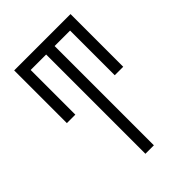

<svg xmlns="http://www.w3.org/2000/svg" viewBox="-215 -617 930 930"><g transform="rotate(-45 250.0 -152.5)"><path d="M221 215V-465H115V-159H57V-520H443V-159H385V-465H279V215Z"/></g></svg>

Font: Iosevka Fixed Light
Style: Regular
Weight: 300
Monospace: yes
Designer: Belleve Invis
Foundry: Belleve Invis
Version: Version 32.3.0